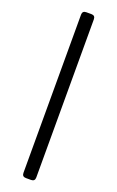

<svg xmlns="http://www.w3.org/2000/svg" viewBox="-194 -891 687 1126"><g transform="rotate(20 150.0 -327.5)"><path d="M134 190Q110 190 110 166V-821Q110 -845 134 -845H166Q190 -845 190 -821V166Q190 190 166 190Z"/></g></svg>

Font: Pitagon Sans Text
Style: Regular
Weight: 400
Designer: Travis Tran
Foundry: Pitagon
Version: Version 1.001; ttfautohint (v1.8.4.7-5d5b);gftools[0.9.26]